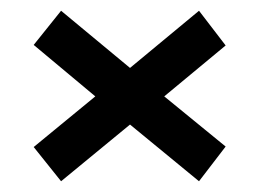

<svg xmlns="http://www.w3.org/2000/svg" viewBox="-20 -439 485 359"><path d="M43 -355 94.2 -418.9 223.1 -312 352.1 -418.9 401.9 -354 287.1 -258.8 401.9 -165 352.1 -100.1 223.1 -206.1 94.2 -100.1 43 -164.1 158.2 -258.8Z"/></svg>

Font: Lobster Two
Style: Bold
Weight: 700
Designer: Pablo Impallari
Foundry: Pablo Impallari. www.impallari.com
Version: Version 1.006